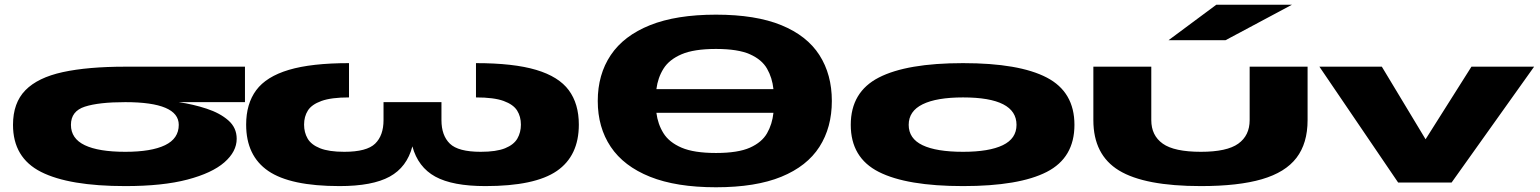

<svg xmlns="http://www.w3.org/2000/svg" viewBox="-20 -772 6513 812"><path d="M510 15Q272 15 153.5 -45Q35 -105 35 -244Q35 -337 87.5 -390.5Q140 -444 245.5 -467Q351 -490 510 -490V-355V-490H1016V-340H736Q797 -331 853.5 -312.5Q910 -294 945.5 -263Q981 -232 981 -185Q981 -131 929 -85.5Q877 -40 772.5 -12.5Q668 15 510 15ZM510 -130Q620 -130 678 -158Q736 -186 736 -244Q736 -340 510 -340Q398 -340 339 -321Q280 -302 280 -244Q280 -186 338.5 -158Q397 -130 510 -130Z M1416 15Q1208 15 1114.5 -49Q1021 -113 1021 -245Q1021 -333 1063.5 -390.5Q1106 -448 1201.5 -476.5Q1297 -505 1456 -505V-360Q1381 -360 1339.5 -345Q1298 -330 1282 -304.5Q1266 -279 1266 -245Q1266 -212 1281 -186Q1296 -160 1333.5 -145Q1371 -130 1436 -130Q1531 -130 1566.5 -164.5Q1602 -199 1602 -264V-340H1847V-264Q1847 -199 1882.5 -164.5Q1918 -130 2013 -130Q2079 -130 2116 -145Q2153 -160 2168 -186Q2183 -212 2183 -245Q2183 -279 2167 -304.5Q2151 -330 2110 -345Q2069 -360 1993 -360V-505Q2152 -505 2247.5 -476.5Q2343 -448 2385.5 -390.5Q2428 -333 2428 -245Q2428 -113 2335 -49Q2242 15 2033 15Q1894 15 1821 -25Q1748 -65 1724 -153Q1701 -65 1628 -25Q1555 15 1416 15Z M3008 20Q2840 20 2729 -24.5Q2618 -69 2563 -151Q2508 -233 2508 -345Q2508 -457 2563 -539Q2618 -621 2729 -665.5Q2840 -710 3008 -710Q3176 -710 3284.5 -665.5Q3393 -621 3445.5 -539Q3498 -457 3498 -345Q3498 -233 3445.5 -151Q3393 -69 3284.5 -24.5Q3176 20 3008 20ZM3008 -565Q2915 -565 2862.5 -542.5Q2810 -520 2786 -481.5Q2762 -443 2756 -395H3251Q3246 -443 3224 -481.5Q3202 -520 3151.5 -542.5Q3101 -565 3008 -565ZM3008 -125Q3101 -125 3151.5 -147.5Q3202 -170 3224 -208.5Q3246 -247 3251 -295H2756Q2762 -247 2786 -208.5Q2810 -170 2862.5 -147.5Q2915 -125 3008 -125Z M4053 15Q3815 15 3696.5 -45Q3578 -105 3578 -244Q3578 -383 3696.5 -444Q3815 -505 4053 -505Q4290 -505 4407 -444Q4524 -383 4524 -244Q4524 -105 4407 -45Q4290 15 4053 15ZM4053 -130Q4163 -130 4221 -158Q4279 -186 4279 -244Q4279 -360 4053 -360Q3941 -360 3882 -331Q3823 -302 3823 -244Q3823 -186 3881.5 -158Q3940 -130 4053 -130Z M5510 -490V-264Q5510 -166 5463 -104.5Q5416 -43 5316.5 -14Q5217 15 5059 15Q4821 15 4712.5 -51Q4604 -117 4604 -264V-490H4849V-264Q4849 -199 4897.5 -164.5Q4946 -130 5059 -130Q5169 -130 5217 -164.5Q5265 -199 5265 -264V-490ZM4922 -602 5124 -752H5444L5163 -602Z M6468 -490 6119 0H5893L5560 -490H5824L6009 -183L6203 -490Z"/></svg>

Font: Syne ExtraBold
Style: Regular
Weight: 800
Designer: Lucas Descroix
Foundry: Bonjour Monde
Version: Version 2.200; ttfautohint (v1.8.4)